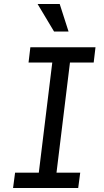

<svg xmlns="http://www.w3.org/2000/svg" viewBox="-20 -935 516 955"><path d="M45 0 55 -76H173L240 -624H122L131 -700H455L446 -624H328L261 -76H379L369 0ZM249 -778 167 -915H277L321 -778Z"/></svg>

Font: Inclusive Sans
Style: Italic
Weight: 400
Italic angle: -7°
Designer: Olivia King
Foundry: Olivia King
Version: Version 2.004